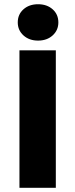

<svg xmlns="http://www.w3.org/2000/svg" viewBox="-20 -888 356 908"><path d="M72 0V-650H244V0ZM160 -696Q118 -696 91 -720.5Q64 -745 64 -782Q64 -820 91 -844Q118 -868 160 -868Q202 -868 229 -844Q256 -820 256 -782Q256 -745 229 -720.5Q202 -696 160 -696Z"/></svg>

Font: Source Sans 3 Black
Style: Regular
Weight: 900
Designer: Paul D. Hunt
Foundry: Adobe
Version: Version 3.046;hotconv 1.0.118;makeotfexe 2.5.65603